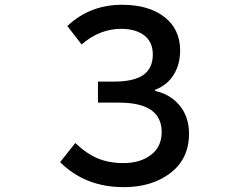

<svg xmlns="http://www.w3.org/2000/svg" viewBox="-20 -770 1040 803"><path d="M497.1 12.7Q336.9 12.7 231.4 -91.8L294.9 -171.9Q341.8 -127 389.2 -107.4Q436.5 -87.9 496.1 -87.9Q566.4 -87.9 611.3 -122.1Q656.2 -156.2 656.2 -217.8Q656.2 -340.8 477.5 -340.8H389.6V-428.7H455.1Q541 -428.7 580.1 -457Q619.1 -485.4 619.1 -542Q619.1 -594.7 583 -622.1Q546.9 -649.4 487.3 -649.4Q396.5 -649.4 321.3 -584L261.7 -661.1Q355.5 -750 490.2 -750Q602.5 -750 668 -698.7Q733.4 -647.5 733.4 -558.6Q733.4 -501 706.5 -457.5Q679.7 -414.1 628.9 -394.5V-389.6Q692.4 -376 731.4 -328.6Q770.5 -281.2 770.5 -210.9Q770.5 -106.4 693.4 -46.9Q616.2 12.7 497.1 12.7Z"/></svg>

Font: GenEi Gothic M SemiBold
Style: Regular
Weight: 500
Designer: o_tamon (Modified); [Source Han Sans]
Ryoko NISHIZUKA  (kana & ideographs); Paul D. Hunt (Latin, Greek & Cyrillic); Wenl
Version: Version 1.1a;Original Version 1.004